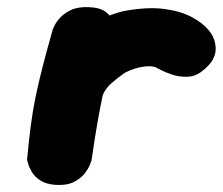

<svg xmlns="http://www.w3.org/2000/svg" viewBox="-20 -520 626 539"><path d="M131 -40Q111 -38 100.5 -49Q90 -60 86.5 -76.5Q83 -93 83.5 -110Q84 -127 86 -139Q88 -151 88 -151Q87 -184 88.5 -203Q90 -222 92.5 -232.5Q95 -243 98 -250Q101 -257 103 -266Q119 -325 153.5 -371.5Q188 -418 233.5 -448Q279 -478 328 -489Q393 -501 440 -495Q487 -489 518.5 -472Q550 -455 566 -435Q566 -435 571 -428.5Q576 -422 580.5 -410.5Q585 -399 585.5 -384Q586 -369 577.5 -353Q569 -337 547 -320Q528 -305 505.5 -304.5Q483 -304 463.5 -310.5Q444 -317 431.5 -323.5Q419 -330 419 -330Q409 -336 384 -333Q359 -330 331 -316Q312 -303 294 -287.5Q276 -272 268 -252Q262 -231 256.5 -212Q251 -193 246 -175Q241 -157 237 -137Q233 -117 230 -93Q230 -93 220.5 -81Q211 -69 189.5 -56.5Q168 -44 131 -40ZM136 -1Q109 -3 93 -13.5Q77 -24 69 -38Q61 -52 58.5 -62Q56 -72 56 -72Q61 -126 66.5 -168Q72 -210 80 -248.5Q88 -287 99.5 -332Q111 -377 128 -437Q128 -437 132.5 -447Q137 -457 148 -469.5Q159 -482 178.5 -491.5Q198 -501 228 -500Q261 -499 277.5 -486Q294 -473 300 -456.5Q306 -440 306.5 -427.5Q307 -415 307 -415Q295 -367 285.5 -328Q276 -289 268 -251Q260 -213 252.5 -169.5Q245 -126 237 -70Q237 -70 233 -59Q229 -48 218 -33.5Q207 -19 187 -9Q167 1 136 -1Z"/></svg>

Font: Sour Gummy Black
Style: Italic
Weight: 900
Italic angle: -11.3°
Designer: Stefie Justprince
Foundry: Eifetstype
Version: Version 1.000